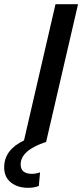

<svg xmlns="http://www.w3.org/2000/svg" viewBox="-76 -680 394 920"><path d="M145 0Q23 40 23 108Q23 153 78 153Q95 153 116 146L110 211Q88 220 58 220Q9 220 -23.5 194.5Q-56 169 -56 122Q-56 38 39 -7L190 -660H298Z"/></svg>

Font: Elaine Sans Medium
Style: Italic
Weight: 500
Italic angle: -13°
Designer: Wei Huang
Foundry: Wei Huang
Version: Version 2.001;December 24, 2019;FontCreator 12.0.0.2547 64-b